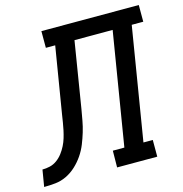

<svg xmlns="http://www.w3.org/2000/svg" viewBox="-164 -834 889 933"><g transform="rotate(-15 280.5 -367.5)"><path d="M-56 0 -42 -84Q-23 -84 -4 -88.5Q15 -93 31.5 -105Q48 -117 60.5 -133.5Q73 -150 82 -168Q91 -186 96.5 -204.5Q102 -223 106 -241.5Q110 -260 113 -279Q116 -298 119 -317L174 -651H127V-735H617V-651H559L466 -84H513V0H311L312 -84H370L463 -651H271L217 -319Q212 -291 207 -263Q202 -235 193.5 -207Q185 -179 174 -151.5Q163 -124 146 -99Q129 -74 106.5 -53Q84 -32 57 -19Q30 -6 1 -3Q-28 0 -56 0Z"/></g></svg>

Font: Iosevka Etoile Medium
Style: Italic
Weight: 500
Italic angle: -9°
Designer: Belleve Invis
Foundry: Belleve Invis
Version: Version 22.1.2; ttfautohint (v1.8.4)